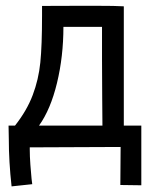

<svg xmlns="http://www.w3.org/2000/svg" viewBox="-20 -519 558 680"><path d="M341.3 -398.4V-423.8H204.6Q204.6 -319.3 181.9 -225.3Q159.2 -131.3 118.2 -74.2H342.8Q342.8 -86.9 342 -170.9Q341.3 -254.9 341.3 -310.5ZM480.5 137.2 406.2 136.2 407.2 1.5 85.4 2.9V10.7Q85.4 34.2 87.6 64.7Q89.8 95.2 91.8 114.3L94.2 133.3L21 141.1Q11.2 53.2 11.2 -26.4Q11.2 -43.9 10.3 -74.2H33.2Q75.2 -127.4 95.9 -182.4Q116.7 -237.3 122.8 -297.6Q128.9 -357.9 128.9 -463.9V-498L271 -498.5H318.8Q391.1 -498.5 418.5 -496.6V-74.2H480.5Z"/></svg>

Font: Fantasque Sans Mono
Style: Regular
Weight: 400
Monospace: yes
Designer: Jany Belluz
Version: Version 1.8.0 ; ttfautohint (v1.8.2)